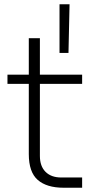

<svg xmlns="http://www.w3.org/2000/svg" viewBox="-20 -875 457 900"><path d="M115 -153V-482H15V-525H115V-696H167V-525H365V-482H167V-144Q167 -96 193.5 -69.5Q220 -43 267 -43H365V5H278Q199 5 157 -31.5Q115 -68 115 -153ZM259 -855H306L301 -627H259Z"/></svg>

Font: Sora-SIA ExtraLight
Style: Regular
Weight: 200
Designer: Jonathan Barnbrook, Julián Moncada
Foundry: Barnbrook Fonts
Version: Version 2.000